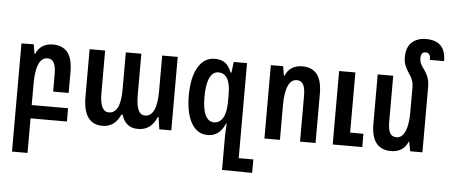

<svg xmlns="http://www.w3.org/2000/svg" viewBox="-60 -909 3027 1294"><g transform="rotate(5 1453.5 -262.5)"><path d="M410 2H164V236H59V-496L142 -497L153 -433H157Q171 -469 200.5 -488Q230 -507 271 -507Q337 -507 371 -465Q405 -423 405 -332V-191H300V-308Q300 -362 286 -386.5Q272 -411 242 -411Q204 -411 184 -365.5Q164 -320 164 -233V-88H410Z M520 -176V-497H625V-208Q625 -84 686 -84Q765 -84 765 -246V-497H870V-215Q870 -84 930 -84Q1011 -84 1011 -257V-497H1116V0H1035L1023 -81H1017Q1001 -40 970 -15Q939 10 891 10Q845 10 818 -14Q791 -38 780 -77H772Q734 10 651 10Q520 10 520 -176Z M1480 17Q1480 -23 1484 -78H1480Q1461 -34 1432 -12Q1403 10 1362 10Q1292 10 1252.5 -57.5Q1213 -125 1213 -245Q1213 -365 1253.5 -435.5Q1294 -506 1367 -506Q1410 -506 1436.5 -486.5Q1463 -467 1480 -423H1486L1495 -496H1585V147H1684V238L1480 236ZM1480 -229V-276Q1480 -417 1398 -417Q1360 -417 1339.5 -372.5Q1319 -328 1319 -244Q1319 -161 1339.5 -120Q1360 -79 1397 -79Q1437 -79 1458.5 -117Q1480 -155 1480 -229Z M1746 -496 1829 -497 1840 -433H1844Q1858 -469 1887.5 -488Q1917 -507 1958 -507Q2024 -507 2058 -465Q2092 -423 2092 -332V0H1987V-309Q1987 -363 1973 -387Q1959 -411 1929 -411Q1891 -411 1871 -365.5Q1851 -320 1851 -233V0H1746ZM2208 -497H2318V-90H2408V0H2208Z M2815 0H2732L2720 -64H2717Q2703 -28 2673.5 -9Q2644 10 2603 10Q2537 10 2503 -32.5Q2469 -75 2469 -165V-497H2574V-188Q2574 -134 2587.5 -110Q2601 -86 2631 -86Q2669 -86 2689.5 -131.5Q2710 -177 2710 -264V-429Q2710 -456 2703 -476.5Q2696 -497 2679 -521Q2659 -551 2650 -575Q2641 -599 2641 -627Q2641 -697 2678 -730Q2715 -763 2773 -763Q2907 -763 2907 -625H2811Q2811 -650 2803 -661.5Q2795 -673 2778 -673Q2761 -673 2753.5 -662Q2746 -651 2746 -629Q2746 -611 2753.5 -594.5Q2761 -578 2781 -552Q2799 -525 2807 -499.5Q2815 -474 2815 -435Z"/></g></svg>

Font: Noto Sans Armenian Medium Cond
Style: Regular
Weight: 500
Width: 3
Designer: Monotype Design team
Foundry: Monotype Imaging Inc.
Version: Version 1.000